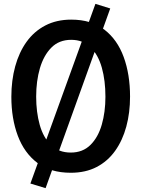

<svg xmlns="http://www.w3.org/2000/svg" viewBox="-20 -884 736 998"><path d="M553 -840 217 94 138 70 476 -864ZM348 14Q242 14 174 -37.5Q106 -89 72.5 -178.5Q39 -268 39 -381Q39 -466 59 -539Q79 -612 118 -666.5Q157 -721 215.5 -751.5Q274 -782 350 -782Q455 -782 522.5 -730Q590 -678 623 -587.5Q656 -497 656 -382Q656 -298 636.5 -226Q617 -154 578.5 -100Q540 -46 482.5 -16Q425 14 348 14ZM348 -91Q410 -91 450 -130.5Q490 -170 509 -236Q528 -302 528 -381Q528 -465 509.5 -531.5Q491 -598 451.5 -637.5Q412 -677 350 -677Q287 -677 247 -636.5Q207 -596 187.5 -529.5Q168 -463 168 -382Q168 -301 186.5 -235Q205 -169 245 -130Q285 -91 348 -91Z"/></svg>

Font: Yaldevi SemiBold
Style: Regular
Weight: 600
Designer: Sol Matas, Rajitha Manaperi, Kosala Senevirathne
Foundry: Mooniak
Version: Version 1.100